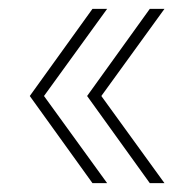

<svg xmlns="http://www.w3.org/2000/svg" viewBox="-20 -481 440 432"><path d="M221 -461 79 -265 221 -69H188L47 -265L188 -461ZM350 -461 208 -265 350 -69H317L176 -265L317 -461Z"/></svg>

Font: Work Sans ExtraLight
Style: Regular
Weight: 200
Designer: Wei Huang
Foundry: Wei Huang
Version: Version 2.010; ttfautohint (v1.8.3)